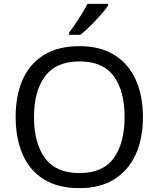

<svg xmlns="http://www.w3.org/2000/svg" viewBox="-20 -964 821 994"><path d="M720 -358Q720 -247 682.5 -164.5Q645 -82 572 -36Q499 10 391 10Q280 10 206.5 -36Q133 -82 97 -165Q61 -248 61 -359Q61 -469 97 -551Q133 -633 206.5 -679Q280 -725 392 -725Q499 -725 572 -679.5Q645 -634 682.5 -551.5Q720 -469 720 -358ZM156 -358Q156 -223 213 -145.5Q270 -68 391 -68Q513 -68 569 -145.5Q625 -223 625 -358Q625 -493 569 -569.5Q513 -646 392 -646Q271 -646 213.5 -569.5Q156 -493 156 -358ZM539 -934Q527 -916 502 -887.5Q477 -859 448.5 -830.5Q420 -802 396 -784H338V-796Q353 -815 370.5 -841Q388 -867 405 -894.5Q422 -922 433 -944H539Z"/></svg>

Font: Noto Sans Grantha
Style: Regular
Weight: 400
Designer: Monotype Design Team
Foundry: Monotype Imaging Inc.
Version: Version 2.003; ttfautohint (v1.8.4.7-5d5b)